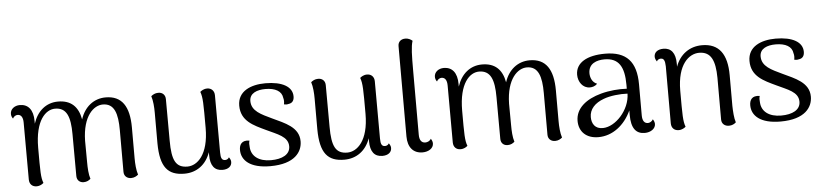

<svg xmlns="http://www.w3.org/2000/svg" viewBox="-44 -977 5294 1237"><g transform="rotate(-5 2603.0 -358.5)"><path d="M795 -114V-313C795 -449 748 -521 643 -521C565 -521 505 -471 480 -393C465 -476 419 -521 335 -521C258 -521 200 -472 174 -392V-409C174 -483 141 -520 88 -520C54 -520 26 -499 26 -468C26 -458 29 -447 37 -437C43 -450 56 -458 68 -458C91 -458 103 -439 103 -405L104 -37C104 -7 123 11 150 11C174 11 188 0 196 -7C182 -44 182 -79 182 -235C182 -413 252 -477 312 -477C387 -477 410 -416 410 -303L411 -33C411 -6 429 11 455 11C476 11 490 2 500 -7C490 -36 488 -79 488 -114L487 -254C490 -416 563 -477 621 -477C696 -477 716 -409 716 -303V-33C716 -6 735 11 762 11C783 11 797 2 808 -7C798 -36 795 -79 795 -114Z M1401 -67C1394 -54 1382 -52 1375 -52C1355 -52 1347 -66 1347 -103L1346 -473C1346 -503 1326 -521 1300 -521C1277 -521 1262 -510 1254 -503C1268 -465 1268 -429 1268 -269C1268 -95 1193 -31 1130 -31C1055 -31 1030 -79 1030 -207L1029 -476C1029 -504 1010 -521 984 -521C962 -521 948 -512 937 -503C947 -473 950 -431 950 -395V-197C951 -42 1000 13 1107 13C1186 13 1247 -32 1275 -111V-92C1275 -24 1302 10 1353 10C1391 10 1413 -9 1413 -36C1413 -47 1409 -56 1401 -67Z M1662 13C1822 13 1870 -63 1870 -130C1870 -222 1779 -255 1699 -293C1632 -325 1570 -351 1570 -416C1570 -467 1619 -485 1673 -485C1737 -485 1778 -462 1783 -418C1787 -406 1787 -390 1784 -376C1794 -374 1803 -373 1813 -376C1841 -379 1850 -399 1850 -422C1850 -485 1785 -522 1676 -522C1580 -522 1496 -485 1496 -393C1496 -293 1576 -259 1654 -222C1724 -188 1794 -168 1794 -104C1794 -51 1742 -25 1669 -25C1591 -25 1543 -62 1540 -121C1538 -137 1538 -149 1542 -163C1492 -171 1476 -142 1476 -108C1476 -41 1531 13 1662 13Z M2435 -67C2428 -54 2416 -52 2409 -52C2389 -52 2381 -66 2381 -103L2380 -473C2380 -503 2360 -521 2334 -521C2311 -521 2296 -510 2288 -503C2302 -465 2302 -429 2302 -269C2302 -95 2227 -31 2164 -31C2089 -31 2064 -79 2064 -207L2063 -476C2063 -504 2044 -521 2018 -521C1996 -521 1982 -512 1971 -503C1981 -473 1984 -431 1984 -395V-197C1985 -42 2034 13 2141 13C2220 13 2281 -32 2309 -111V-92C2309 -24 2336 10 2387 10C2425 10 2447 -9 2447 -36C2447 -47 2443 -56 2435 -67Z M2647 10C2685 10 2718 -10 2718 -42C2718 -50 2715 -62 2707 -73C2700 -59 2684 -52 2670 -52C2645 -52 2632 -71 2632 -105V-517C2632 -620 2633 -675 2645 -712C2637 -719 2622 -730 2599 -730C2572 -730 2552 -714 2552 -686V-101C2552 -31 2587 10 2647 10Z M3537 -114V-313C3537 -449 3490 -521 3385 -521C3307 -521 3247 -471 3222 -393C3207 -476 3161 -521 3077 -521C3000 -521 2942 -472 2916 -392V-409C2916 -483 2883 -520 2830 -520C2796 -520 2768 -499 2768 -468C2768 -458 2771 -447 2779 -437C2785 -450 2798 -458 2810 -458C2833 -458 2845 -439 2845 -405L2846 -37C2846 -7 2865 11 2892 11C2916 11 2930 0 2938 -7C2924 -44 2924 -79 2924 -235C2924 -413 2994 -477 3054 -477C3129 -477 3152 -416 3152 -303L3153 -33C3153 -6 3171 11 3197 11C3218 11 3232 2 3242 -7C3232 -36 3230 -79 3230 -114L3229 -254C3232 -416 3305 -477 3363 -477C3438 -477 3458 -409 3458 -303V-33C3458 -6 3477 11 3504 11C3525 11 3539 2 3550 -7C3540 -36 3537 -79 3537 -114Z M4143 -73C4136 -59 4120 -52 4110 -52C4087 -52 4074 -69 4074 -105V-305C4074 -452 4011 -521 3873 -521C3757 -521 3682 -480 3682 -401C3682 -356 3711 -313 3757 -313C3773 -313 3793 -318 3805 -333C3774 -344 3762 -377 3762 -404C3762 -467 3816 -485 3866 -485C3958 -485 3993 -426 3993 -310V-284C3942 -287 3880 -282 3825 -267C3729 -241 3659 -187 3659 -105C3659 -35 3706 11 3784 11C3876 11 3954 -50 3997 -143V-114C3997 -28 4027 10 4084 10C4123 10 4154 -12 4154 -42C4154 -50 4151 -62 4143 -73ZM3820 -45C3766 -43 3746 -81 3746 -122C3746 -173 3782 -211 3840 -232C3881 -248 3948 -255 3995 -252C3993 -145 3899 -47 3820 -45Z M4661 -114V-313C4661 -449 4610 -521 4500 -521C4419 -521 4356 -475 4328 -397V-417C4328 -486 4300 -520 4250 -520C4212 -520 4190 -501 4190 -474C4190 -463 4194 -453 4202 -442C4208 -456 4221 -458 4228 -458C4247 -458 4255 -444 4256 -406V-37C4256 -7 4275 11 4303 11C4325 11 4341 0 4349 -7C4335 -45 4335 -80 4335 -241C4335 -412 4412 -474 4477 -474C4554 -474 4580 -415 4581 -303V-33C4581 -6 4601 11 4628 11C4649 11 4663 3 4674 -7C4664 -36 4662 -79 4661 -114Z M4962 13C5122 13 5170 -63 5170 -130C5170 -222 5079 -255 4999 -293C4932 -325 4870 -351 4870 -416C4870 -467 4919 -485 4973 -485C5037 -485 5078 -462 5083 -418C5087 -406 5087 -390 5084 -376C5094 -374 5103 -373 5113 -376C5141 -379 5150 -399 5150 -422C5150 -485 5085 -522 4976 -522C4880 -522 4796 -485 4796 -393C4796 -293 4876 -259 4954 -222C5024 -188 5094 -168 5094 -104C5094 -51 5042 -25 4969 -25C4891 -25 4843 -62 4840 -121C4838 -137 4838 -149 4842 -163C4792 -171 4776 -142 4776 -108C4776 -41 4831 13 4962 13Z"/></g></svg>

Font: Arima Koshi
Style: Regular
Weight: 400
Designer: Joana Correia and Natanael Gama
Foundry: NDISCOVER
Version: Version 1.019;PS 001.019;hotconv 1.0.88;makeotf.lib2.5.64775